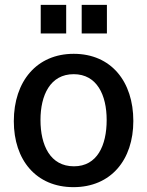

<svg xmlns="http://www.w3.org/2000/svg" viewBox="-20 -762 607 792"><path d="M283 10C438 10 530 -103 530 -263C530 -425 439 -540 284 -540C132 -540 37 -427 37 -262C37 -102 129 10 283 10ZM148 -742V-624H253V-742ZM317 -742V-624H421V-742ZM285 -76C187 -76 147 -163 147 -267C147 -369 187 -456 284 -456C380 -456 420 -370 420 -267C420 -162 381 -76 285 -76Z"/></svg>

Font: Cheyenne Sans Medium
Style: Regular
Weight: 500
Designer: The Public Sans project authors (U.S. Web Design System), Libre Franklin designed by Pablo Impallari and Rodrigo Fuenzal
Foundry: The Cheyenne Sans Project Authors
Version: Version 2.007